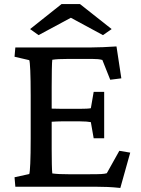

<svg xmlns="http://www.w3.org/2000/svg" viewBox="-20 -925 697 951"><path d="M576 6 625 -169 571 -178 509 -67C496 -63 478 -62 426 -62H318C285 -62 261 -63 239 -66C237 -81 236 -135 236 -186V-322C254 -323 272 -324 288 -324H374C400 -324 421 -322 430 -320L444 -240H496V-470H444L430 -389C421 -387 400 -386 374 -386H288C272 -386 254 -387 236 -387V-494C236 -553 237 -618 239 -629C259 -632 281 -633 312 -633H440C458 -633 473 -632 487 -628L526 -530L581 -537L557 -695C511 -692 466 -690 432 -690H56L52 -644L125 -627C129 -618 132 -556 132 -452V-237C132 -135 129 -74 125 -63L52 -47L56 0H459C492 0 531 1 576 6ZM129 -781 171 -751 331 -837 490 -751 533 -781 376 -905H285Z"/></svg>

Font: TPK Tissa Web Medium
Style: Regular
Weight: 500
Designer: Jacques Le Bailly, Suppakit Chalermlarp | Katatrad Co.,Ltd.
Foundry: Jacques Le Bailly, Cadson Demak Co.,Ltd.
Version: Version 5.000;Glyphs 3.1.2 (3151)